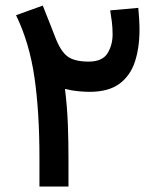

<svg xmlns="http://www.w3.org/2000/svg" viewBox="-20 -681 574 701"><path d="M484.9 -652.3Q486.8 -632.8 488 -612.3Q489.3 -591.8 489.3 -572.3Q489.3 -506.3 472.4 -455.3Q455.6 -404.3 415.8 -375Q376 -345.7 306.6 -345.7Q290 -345.7 265.9 -347.9Q241.7 -350.1 217.3 -356.4Q225.6 -287.6 227.8 -225.1Q230 -162.6 230 -104V0H124V-105.5Q124 -273.4 105.7 -399.2Q87.4 -524.9 38.6 -625.5L136.2 -660.6Q148.9 -627.9 158.9 -603.3Q168.9 -578.6 181.2 -546.4Q200.7 -494.6 226.1 -475.3Q251.5 -456.1 303.7 -456.1Q353.5 -456.1 372.3 -486.1Q391.1 -516.1 391.1 -555.7Q391.1 -579.6 388.4 -601.3Q385.7 -623 382.3 -643.1Z"/></svg>

Font: Vazirmatn UI FD Medium
Style: Regular
Weight: 500
Designer: Saber Rastikerdar
Foundry: Saber Rastikerdar
Version: Version 33.003